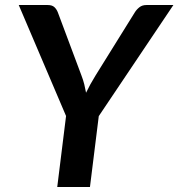

<svg xmlns="http://www.w3.org/2000/svg" viewBox="-20 -743 709 763"><path d="M372.5 -281.5 337.5 0H207.5L242.5 -282L54.5 -723H170Q187 -723 196 -714.8Q205 -706.5 210 -693.5L303.5 -443.5Q310.5 -425.5 314.8 -408.2Q319 -391 322 -374.5Q330 -391 339.2 -408Q348.5 -425 360 -443.5L515.5 -693.5Q522.5 -705 533.8 -714Q545 -723 561.5 -723H669Z"/></svg>

Font: Lato TR
Style: Bold Italic
Weight: 700
Italic angle: -12°
Designer: Lukasz Dziedzic
Foundry: tyPoland Lukasz Dziedzic
Version: Version 1.104 2013